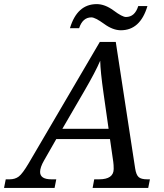

<svg xmlns="http://www.w3.org/2000/svg" viewBox="-76 -919 801 939"><path d="M199.2 -238.8 139.2 -133.8Q120.1 -100.6 120.1 -78.1Q120.1 -42 175.8 -42H199.2L190.9 0H-56.2L-47.9 -42H-28.8Q-2 -42 16.1 -55.9Q34.2 -69.8 64 -120.1L412.1 -713.9H490.2L585 -95.2Q589.8 -64 602.1 -53Q614.3 -42 644 -42H657.2L648.9 0H377L384.8 -42H408.2Q480 -42 480 -92.8Q480 -113.3 478 -127L461.9 -238.8ZM430.2 -463.9Q415 -570.3 414.1 -622.1Q391.1 -567.9 335.9 -473.1L229 -289.1H455.1ZM600.1 -889.2H645Q609.9 -771 515.1 -771Q475.6 -771 432.6 -802.7Q389.2 -834 371.1 -834Q328.1 -834 311 -781.2H266.1Q301.3 -898.9 397 -898.9Q437 -898.9 479.5 -867.7Q522 -835.9 540 -835.9Q583.5 -835.9 600.1 -889.2Z"/></svg>

Font: Droid Serif
Style: Italic
Weight: 400
Italic angle: -12°
Designer: Monotype Design team
Foundry: Monotype Imaging Inc.
Version: Version 1.03